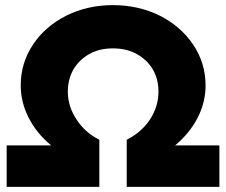

<svg xmlns="http://www.w3.org/2000/svg" viewBox="-20 -730 883 750"><path d="M567 -265C545 -231 514 -204 475 -184V0H837V-162H664C701 -193 731 -229 752 -270C773 -311 783 -353 783 -396C783 -454 767 -507 735 -555C703 -603 659 -641 604 -669C549 -696 488 -710 421 -710C354 -710 294 -696 239 -669C184 -641 140 -603 109 -556C77 -508 61 -455 61 -397C61 -353 71 -311 92 -270C113 -229 142 -193 180 -162H6V0H368V-184C329 -204 299 -231 278 -265C256 -298 245 -334 245 -372C245 -404 252 -433 267 -459C282 -484 302 -504 329 -519C356 -534 386 -541 421 -541C456 -541 487 -534 514 -519C541 -504 562 -484 577 -459C592 -433 599 -404 599 -372C599 -334 588 -298 567 -265Z"/></svg>

Font: Argentum Sans ExtraBold
Style: Regular
Weight: 800
Designer: Julieta Ulanovsky
Foundry: Julieta Ulanovsky
Version: Version 5.001;February 15, 2019;FontCreator 11.5.0.2425 64-b